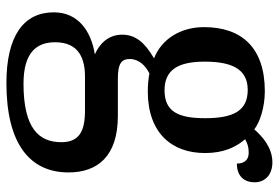

<svg xmlns="http://www.w3.org/2000/svg" viewBox="-152 -458 849 584"><g transform="rotate(90 272.0 -165.5)"><path d="M232 239C418 239 504 167 504 50C504 -38 455 -100 332 -100H218C170 -100 159 -113 159 -136C159 -164 179 -184 203 -196C216 -193 241 -191 257 -191C384 -191 445 -264 445 -365C445 -422 427 -459 403 -487C415 -494 427 -498 444 -498C469 -498 477 -481 477 -462C518 -462 534 -487 534 -516C534 -545 514 -570 473 -570C428 -570 394 -539 373 -515C351 -532 306 -547 257 -547C125 -547 62 -477 62 -362C62 -291 98 -233 157 -210C109 -182 85 -154 85 -113C85 -69 115 -43 145 -30C75 -19 17 20 17 95C17 186 88 239 232 239ZM254 -242C192 -242 167 -283 167 -364C167 -449 191 -495 253 -495C317 -495 339 -451 339 -365C339 -282 318 -242 254 -242ZM234 187C139 187 108 147 108 91C108 16 161 0 213 0H316C378 0 412 17 412 72C412 140 370 187 234 187Z"/></g></svg>

Font: Noto Serif Malayalam Medium
Style: Regular
Weight: 500
Designer: Indian type Foundry, Jelle Bosma, Monotype Design Team
Foundry: Monotype Imaging Inc.
Version: Version 2.104